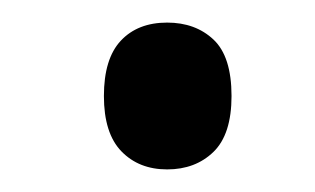

<svg xmlns="http://www.w3.org/2000/svg" viewBox="-20 -434 279 170"><path d="M72 -349Q72 -382 87 -398Q102 -414 128 -414Q153 -414 169 -399Q185 -384 185 -349Q185 -315 169 -299.5Q153 -284 128 -284Q103 -284 87.5 -300Q72 -316 72 -349Z"/></svg>

Font: Noto Sans Devanagari Condensed
Style: Regular
Weight: 400
Width: 3
Designer: Jelle Bosma - Monotype Design Team
Foundry: Monotype Imaging Inc.
Version: Version 2.004; ttfautohint (v1.8.4.7-5d5b)